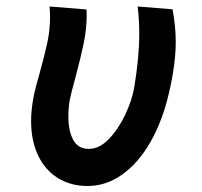

<svg xmlns="http://www.w3.org/2000/svg" viewBox="-20 -578 640 608"><path d="M78.5 -194.5Q78.5 -230 86 -269.5Q91.5 -299 106.5 -350Q122 -405.5 130.2 -444.5Q138.5 -483.5 138.5 -525Q138.5 -541 137 -557.5L254 -548Q254.5 -542 254.5 -530Q254.5 -486.5 245 -440.5Q235.5 -394.5 217.5 -327.5Q205.5 -284 201 -262.5Q196.5 -236.5 196.5 -208.5Q196.5 -164 211.8 -135.2Q227 -106.5 261.5 -106.5Q294.5 -106.5 324.5 -137.5Q354.5 -168.5 376 -213.8Q397.5 -259 405 -300.5Q421 -397.5 421 -470Q421 -514 416 -557.5L526.5 -548.5Q536.5 -494 536.5 -445Q536.5 -376.5 515.5 -285.5Q495 -196 456.8 -129Q418.5 -62 367.2 -25.5Q316 11 257.5 11Q204 11 163.5 -14Q123 -39 100.8 -85.5Q78.5 -132 78.5 -194.5Z"/></svg>

Font: JuliaMono ExtraBoldItalic
Style: Regular
Weight: 800
Italic angle: -9°
Monospace: yes
Designer: cormullion
Foundry: corm
Version: Version 0.049; ttfautohint (v1.8.4)